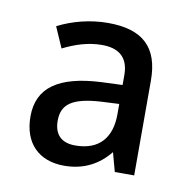

<svg xmlns="http://www.w3.org/2000/svg" viewBox="-50 -772 437 439"><g transform="rotate(10 168.5 -552.5)"><path d="M168 -722C126 -722 85 -711 52 -694L73 -646C101 -660 131 -670 163 -670C200 -670 225 -654 225 -611V-588L175 -586C78 -581 30 -548 30 -481C30 -418 67 -383 125 -383C171 -383 205 -402 230 -433L242 -389H287V-609C287 -687 248 -722 168 -722ZM184 -542 225 -544V-520C225 -467 199 -433 142 -433C112 -433 93 -448 93 -482C93 -519 115 -538 184 -542Z"/></g></svg>

Font: Noto Sans Lao SemiCondensed
Style: Regular
Weight: 400
Width: 4
Designer: Monotype Design Team
Foundry: Monotype Imaging Inc.
Version: Version 2.003